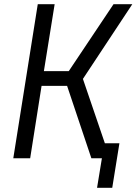

<svg xmlns="http://www.w3.org/2000/svg" viewBox="-20 -750 647 910"><path d="M43 0 159 -730H239L188 -413H306L518 -730H607L373 -376L477 -71H546L512 140H440L463 0H413L298 -343H177L123 0Z"/></svg>

Font: JetBrains Mono NL Light
Style: Italic
Weight: 300
Italic angle: -9°
Designer: Philipp Nurullin, Konstantin Bulenkov
Foundry: JetBrains
Version: Version 2.304; ttfautohint (v1.8.4.7-5d5b)